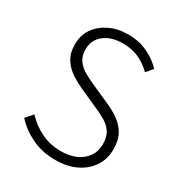

<svg xmlns="http://www.w3.org/2000/svg" viewBox="-177 -864 934 998"><g transform="rotate(30 290.0 -364.5)"><path d="M299 13Q220 13 157 -17.5Q94 -48 51 -96L88 -138Q128 -94 183 -67.5Q238 -41 299 -41Q380 -41 427 -80Q474 -119 474 -181Q474 -225 456.5 -251.5Q439 -278 410 -295.5Q381 -313 345 -328L236 -377Q204 -391 169.5 -413Q135 -435 111.5 -470.5Q88 -506 88 -559Q88 -614 116 -654.5Q144 -695 193 -718.5Q242 -742 304 -742Q370 -742 422.5 -716.5Q475 -691 509 -654L476 -615Q444 -648 401 -668Q358 -688 304 -688Q234 -688 191.5 -654.5Q149 -621 149 -564Q149 -523 169 -497Q189 -471 218 -455Q247 -439 274 -427L382 -379Q424 -361 458.5 -337Q493 -313 514 -277Q535 -241 535 -185Q535 -129 506 -84Q477 -39 424 -13Q371 13 299 13Z"/></g></svg>

Font: Noto Sans TC Thin Light
Style: Regular
Weight: 300
Version: Version 2.004-H2;hotconv 1.0.118;makeotfexe 2.5.65603